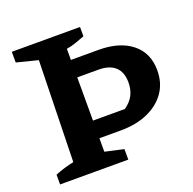

<svg xmlns="http://www.w3.org/2000/svg" viewBox="-120 -790 913 910"><g transform="rotate(-20 337.0 -334.5)"><path d="M32 0V-49Q56 -59 79.5 -66Q103 -73 127 -78L139 -588L32 -615V-669H376V-622Q355 -614 331 -605.5Q307 -597 282 -593V-74L376 -53V0ZM207 -142V-231H443Q474 -253 488 -280.5Q502 -308 502 -343Q502 -396 473 -422.5Q444 -449 389 -449H207V-537H422Q527 -537 588.5 -488Q650 -439 650 -351Q650 -287 617.5 -240.5Q585 -194 526.5 -168Q468 -142 389 -142Z"/></g></svg>

Font: Piazzolla Thin ExtraBold
Style: Regular
Weight: 800
Version: Version 2.005